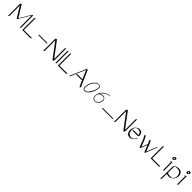

<svg xmlns="http://www.w3.org/2000/svg" viewBox="798 -3156 6024 6024"><g transform="rotate(45 3810.0 -144.5)"><path d="M113.8 -5.4Q113.8 -2 99.4 17.6Q85 37.1 78.6 26.9Q78.1 26.4 78.6 25.9L78.1 -501Q78.1 -509.3 92 -521.7Q106 -534.2 111.3 -534.2H121.1Q122.6 -534.2 123 -533.2L363.8 -146.5L576.7 -507.3Q592.8 -534.7 607.4 -534.2L629.4 -533.7Q631.3 -533.7 631.8 -531.2L632.3 -2.9Q632.3 5.4 614.7 20.8Q597.2 36.1 597.2 28.3L596.2 -498.5H590.8L370.1 -124.5Q360.8 -108.4 349.9 -102.5Q338.9 -96.7 337.9 -98.6L113.3 -459.5Z M1103 -8.3Q1109.4 -8.3 1095.9 9.3Q1082.5 26.9 1071.8 26.9H712.9Q710.9 26.9 710.9 24.9L710.4 -501.5Q710.4 -509.8 728 -525.1Q745.6 -540.5 745.6 -532.2L746.1 -8.3Z M1558.6 -213.4V-242.2H1183.1V-213.4Z M1671.9 -6.8Q1671.9 -3.4 1657.5 16.1Q1643.1 35.6 1636.7 25.4Q1636.2 24.9 1636.7 24.4L1636.2 -502Q1636.2 -510.3 1650.1 -522.7Q1664.1 -535.2 1669.4 -535.2H1686.5Q1687.5 -535.2 1688.5 -534.2L2061.5 -36.1L2060.5 -505.4Q2060.5 -513.7 2078.4 -529.1Q2096.2 -544.4 2096.2 -536.1L2097.2 -7.8Q2097.2 2.9 2082.5 13.9Q2067.9 24.9 2064 25.4L2050.3 26.4Q2048.8 26.4 2048.3 25.4L1671.4 -477.1Z M2210.4 -6.3Q2210.4 2 2194.1 15.6Q2177.7 29.3 2175.3 24.9V-501.5Q2175.3 -509.8 2191.4 -523.4Q2207.5 -537.1 2210.4 -532.2Z M2681.2 -8.3Q2687.5 -8.3 2674.1 9.3Q2660.6 26.9 2649.9 26.9H2291Q2289.1 26.9 2289.1 24.9L2288.6 -501.5Q2288.6 -509.8 2306.2 -525.1Q2323.7 -540.5 2323.7 -532.2L2324.2 -8.3Z M3145.5 -198.7Q3128.9 -179.2 3119.6 -179.2H2889.2Q2882.8 -179.2 2896.2 -196.8Q2909.7 -214.4 2920.4 -214.4H3138.7L3010.7 -505.9L2860.4 -149.9Q2854 -134.8 2842.8 -107.2Q2831.5 -79.6 2825.7 -65.9Q2819.8 -52.2 2810.8 -34.2Q2801.8 -16.1 2793 -5.1Q2784.2 5.9 2776.1 11.7Q2768.1 17.6 2762.9 18.1Q2757.8 18.6 2767.3 5.6Q2776.9 -7.3 2826.7 -125.5L2991.7 -516.1Q2997.1 -528.8 3009 -537.4Q3021 -545.9 3024.4 -545.9H3041Q3042.5 -545.9 3043 -544.9L3240.7 -93.8Q3285.2 -9.8 3277.6 1.5Q3270 12.7 3259.3 20Q3248.5 27.3 3246.6 24.4Q3232.9 -8.3 3205.6 -60.5Z M3610.4 -450.2Q3585.4 -450.2 3554.7 -434.6Q3523.9 -418.9 3495.1 -389.9Q3466.3 -360.8 3440.7 -318.8Q3415 -276.9 3399.9 -224.6Q3374 -133.8 3381.1 -78.6Q3388.2 -23.4 3439 -23.4Q3496.1 -23.4 3543.7 -71Q3591.3 -118.7 3638.2 -224.6Q3662.1 -278.8 3671.6 -323Q3681.2 -367.2 3677.2 -397Q3673.3 -426.8 3656.2 -441.4Q3639.2 -456.1 3610.4 -450.2ZM3615.2 -468.3Q3663.1 -468.3 3682.6 -447Q3702.1 -425.8 3702.1 -380.9Q3702.1 -305.7 3667.5 -226.6Q3648.4 -181.6 3625.2 -139.2Q3602.1 -96.7 3575.2 -70.8Q3546.4 -42.5 3526.4 -27.6Q3506.3 -12.7 3478 -5.4Q3423.8 6.3 3397.5 -9.5Q3371.1 -25.4 3359.9 -67.9Q3356 -83.5 3356.4 -104Q3356.9 -124.5 3359.9 -146.7Q3362.8 -168.9 3368.4 -191.9Q3374 -214.8 3379.9 -235.8Q3393.1 -277.8 3408 -305.9Q3422.9 -334 3447.3 -367.2Q3480 -415 3523.7 -441.7Q3567.4 -468.3 3615.2 -468.3Z M4132.3 -462.4 4130.4 -451.7Q4090.3 -445.3 4052.2 -435.3Q4014.2 -425.3 3973.1 -403.3Q3953.1 -392.6 3932.1 -376Q3911.1 -359.4 3891.6 -340.3Q3872.1 -321.3 3856 -300.8Q3839.8 -280.3 3831.1 -262.2Q3839.8 -271.5 3850.8 -278.8Q3861.8 -286.1 3872.3 -291.7Q3882.8 -297.4 3891.4 -300.3Q3899.9 -303.2 3903.8 -304.2Q3915 -307.1 3932.6 -309.8Q3950.2 -312.5 3963.9 -312.5Q3994.1 -312.5 4019.5 -297.4Q4044.9 -282.2 4055.9 -262.2Q4066.9 -242.2 4073.5 -214.1Q4080.1 -186 4072.3 -154.3Q4064 -126 4053 -101.6Q4042 -77.1 4022 -57.1Q3992.2 -26.9 3961.7 -11.5Q3931.2 3.9 3890.1 1Q3851.1 -3.9 3826.9 -19Q3802.7 -34.2 3790 -66.9Q3779.8 -93.3 3780.3 -128.2Q3780.8 -163.1 3790 -205.1Q3803.7 -262.2 3834.7 -305.7Q3865.7 -349.1 3917 -387.2Q4017.1 -462.4 4132.3 -462.4ZM3963.9 -292.5 3965.8 -293.5Q3956.1 -293.5 3941.4 -291.3Q3926.8 -289.1 3912.8 -286.1Q3898.9 -283.2 3886.5 -278.8Q3874 -274.4 3867.7 -268.1Q3862.8 -266.1 3854.2 -260.3Q3845.7 -254.4 3836.2 -245.8Q3826.7 -237.3 3818.8 -226.3Q3811 -215.3 3807.6 -202.1Q3802.7 -185.1 3800.8 -166.5Q3798.8 -147.9 3798.8 -131.3Q3798.8 -114.3 3800.8 -99.1Q3802.7 -84 3807.6 -74.2Q3821.8 -46.9 3846.4 -32.5Q3871.1 -18.1 3897.9 -16.1Q3919.9 -16.1 3943.8 -26.1Q3967.8 -36.1 3987.8 -52.5Q4007.8 -68.8 4023.4 -90.1Q4039.1 -111.3 4044.9 -132.3Q4057.1 -178.2 4054.7 -209.2Q4052.2 -240.2 4039.6 -258.8Q4026.9 -277.3 4006.3 -284.9Q3985.8 -292.5 3963.9 -292.5Z M4679.2 -0.5H4210L4233.9 -28.8H4703.6Z M4816.9 -6.8Q4816.9 -3.4 4802.5 16.1Q4788.1 35.6 4781.7 25.4Q4781.2 24.9 4781.7 24.4L4781.2 -502Q4781.2 -510.3 4795.2 -522.7Q4809.1 -535.2 4814.5 -535.2H4831.5Q4832.5 -535.2 4833.5 -534.2L5206.5 -36.1L5205.6 -505.4Q5205.6 -513.7 5223.4 -529.1Q5241.2 -544.4 5241.2 -536.1L5242.2 -7.8Q5242.2 2.9 5227.5 13.9Q5212.9 24.9 5209 25.4L5195.3 26.4Q5193.8 26.4 5193.4 25.4L4816.4 -477.1Z M5378.4 -78.1Q5415.5 -3.9 5507.8 -5.1Q5600.1 -6.3 5632.3 -88.9Q5641.1 -110.8 5657.5 -129.9Q5673.8 -148.9 5673.3 -141.1Q5672.4 -106 5616.2 -38.3Q5560.1 29.3 5470.9 30.5Q5381.8 31.7 5345.7 -39.8Q5309.6 -111.3 5324.7 -195.1Q5339.8 -278.8 5399.2 -328.1Q5458.5 -377.4 5520.5 -377Q5641.6 -377 5655.3 -251Q5659.2 -216.3 5648.2 -200.9Q5637.2 -185.5 5625.5 -185.5H5379.9Q5371.6 -185.5 5387 -203.4Q5402.3 -221.2 5410.6 -221.2H5620.1Q5606 -341.8 5489.3 -341.8Q5356.4 -342.8 5356.4 -179.7Q5356.9 -120.1 5378.4 -78.1Z M6251 -264.2Q6251.5 -265.1 6261.7 -285.4Q6272 -305.7 6279.1 -320.3Q6286.1 -335 6288.1 -338.9Q6293.9 -351.6 6300.8 -358.6Q6307.6 -365.7 6317.4 -376Q6330.6 -390.1 6324.7 -373.5Q6327.1 -371.1 6318.6 -355Q6310.1 -338.9 6284.7 -288.6L6169.4 8.3Q6164.6 20.5 6150.6 31.2Q6136.7 42 6135.3 37.6L6041 -200.2L5956.5 8.8Q5951.7 21 5937.7 31.2Q5923.8 41.5 5921.9 37.6L5817.4 -228.5Q5798.8 -270 5775.9 -304.9Q5752.9 -339.8 5751.5 -342.3Q5750 -345.2 5767.1 -361.8Q5784.7 -378.4 5787.6 -373Q5833.5 -303.2 5852.1 -261.7L5945.8 -23.4L6029.3 -230Q6012.2 -276.9 5992.7 -308.3Q5973.1 -339.8 5972.2 -342.8Q5970.7 -345.7 5987.8 -361.8Q6005.4 -378.4 6008.3 -373Q6044.9 -314 6062 -268.6Q6065.4 -270.5 6065.2 -267.1Q6064.9 -263.7 6064.9 -261.2L6158.2 -24.9Z M6796.9 -8.3Q6803.2 -8.3 6789.8 9.3Q6776.4 26.9 6765.6 26.9H6406.7Q6404.8 26.9 6404.8 24.9L6404.3 -501.5Q6404.3 -509.8 6421.9 -525.1Q6439.5 -540.5 6439.5 -532.2L6439.9 -8.3Z M6985.4 -537.6Q7003.4 -497.6 6973.4 -468Q6943.4 -438.5 6917.5 -438.5Q6891.6 -438.5 6879.9 -464.4Q6877 -471.7 6877 -484.1Q6877 -496.6 6896.7 -525.4Q6916.5 -554.2 6947 -554.2Q6977.5 -554.2 6985.4 -537.6ZM6957 -474.1Q6958.5 -485.8 6951.2 -502.4Q6943.8 -519 6929.7 -519Q6915.5 -519 6912.6 -518.6Q6912.1 -515.1 6912.1 -509.5Q6912.1 -503.9 6919.7 -486.6Q6927.2 -469.2 6957 -474.1ZM6927.7 -354 6962.4 -374.5Q6974.1 -381.3 6974.6 -373L6976.1 -9.3Q6976.1 -1 6958.3 14.6Q6940.4 30.3 6940.4 22L6939 -340.8H6938.5L6909.7 -323.7Q6894.5 -314.5 6903.6 -329.6Q6912.6 -344.7 6927.7 -354Z M7108.9 -43Q7111.3 -43.5 7117.2 -38.1Q7149.9 -9.3 7226.1 -6.3Q7302.2 -3.4 7332.5 -30.8Q7391.1 -84.5 7391.4 -158.7Q7391.6 -232.9 7353.8 -286.9Q7315.9 -340.8 7223.4 -341.1Q7130.9 -341.3 7113.3 -309.6ZM7108.4 12.2 7105 231Q7105 239.3 7087.4 254.6Q7069.8 270 7069.8 261.7L7078.1 -280.8Q7078.6 -307.6 7129.4 -342Q7180.2 -376.5 7264.9 -376.2Q7349.6 -376 7388.2 -320.8Q7426.8 -265.6 7426.8 -209.5Q7426.8 -98.6 7354.5 -33.2Q7282.2 32.2 7211.9 29.8Q7141.6 27.3 7108.4 12.2Z M7613.3 -537.6Q7631.3 -497.6 7601.3 -468Q7571.3 -438.5 7545.4 -438.5Q7519.5 -438.5 7507.8 -464.4Q7504.9 -471.7 7504.9 -484.1Q7504.9 -496.6 7524.7 -525.4Q7544.4 -554.2 7575 -554.2Q7605.5 -554.2 7613.3 -537.6ZM7585 -474.1Q7586.4 -485.8 7579.1 -502.4Q7571.8 -519 7557.6 -519Q7543.5 -519 7540.5 -518.6Q7540 -515.1 7540 -509.5Q7540 -503.9 7547.6 -486.6Q7555.2 -469.2 7585 -474.1ZM7555.7 -354 7590.3 -374.5Q7602.1 -381.3 7602.5 -373L7604 -9.3Q7604 -1 7586.2 14.6Q7568.4 30.3 7568.4 22L7566.9 -340.8H7566.4L7537.6 -323.7Q7522.5 -314.5 7531.5 -329.6Q7540.5 -344.7 7555.7 -354Z"/></g></svg>

Font: ML-NILA06_NewLipi
Style: Regular
Weight: 400
Designer: CLT@C-DIT
Version: Version ML-NILA06_NewLipi 2.